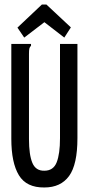

<svg xmlns="http://www.w3.org/2000/svg" viewBox="-20 -817 390 848"><path d="M176 11Q97 12 63.5 -43Q30 -98 30 -204V-623H117V-615Q111 -609 109.5 -602Q108 -595 108 -578V-203Q108 -133 123 -97.5Q138 -62 176 -63Q216 -63 230.5 -100.5Q245 -138 245 -206V-623H322V-207Q322 -90 285 -39.5Q248 11 176 11ZM87 -651 57 -695 165 -797H185L293 -696L264 -651L176 -719Z"/></svg>

Font: Inconsolata ExtraCondensed SemiBold
Style: Regular
Weight: 600
Width: 2
Monospace: yes
Designer: Raph Levien, Cyreal, Brenton Simpson
Foundry: Raph Levien, Cyreal, Google
Version: Version 3.001; ttfautohint (v1.8.2.53-6de2)